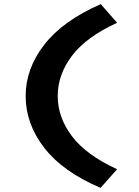

<svg xmlns="http://www.w3.org/2000/svg" viewBox="-20 -722 674 928"><path d="M466 186Q283 108 193.5 -8Q104 -124 104 -258Q104 -390 194 -506Q284 -622 467 -702L546 -612Q396 -543 327.5 -452Q259 -361 259 -258Q259 -155 327.5 -64Q396 27 546 96Z"/></svg>

Font: Lexend Tera SemiBold
Style: Regular
Weight: 600
Version: Version 1.007